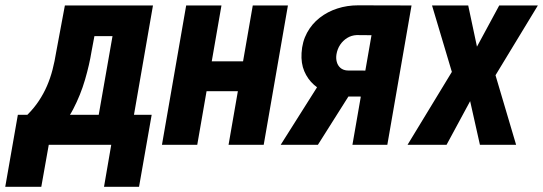

<svg xmlns="http://www.w3.org/2000/svg" viewBox="-78 -549 2060 728"><path d="M168 -528.3H301.8L269 -353.5Q261.2 -304.7 244.4 -246.8Q227.5 -189 199.7 -135.5Q171.9 -82 129.9 -44.9Q87.9 -7.8 27.3 0H0.5L12.2 -111.8L24.9 -112.8Q51.3 -139.2 69.3 -166.5Q87.4 -193.8 100.1 -223.1Q112.8 -252.4 121.1 -284.4Q129.4 -316.4 135.3 -353ZM203.1 -528.3H502L410.2 0H276.4L348.6 -412.1H182.6ZM-10.3 -113.8H497.1L449.2 159.2H316.4L343.8 0H106.9L78.6 159.2H-58.1Z M886.7 -316.4 867.2 -203.1H661.1L680.7 -316.4ZM761.7 -528.3 669.9 0H536.1L627.9 -528.3ZM1013.7 -528.3 921.9 0H788.6L880.4 -528.3Z M1153.8 -265.1H1294.9L1127.4 0H986.3ZM1279.8 -528.8 1482.4 -528.3 1390.6 0H1258.3L1330.6 -415.5L1274.4 -416Q1254.4 -415 1238.3 -405Q1222.2 -395 1211.7 -379.2Q1201.2 -363.3 1197.8 -343.3Q1195.3 -327.6 1199 -314.2Q1202.6 -300.8 1212.4 -292Q1222.2 -283.2 1238.3 -281.7L1355 -281.2L1337.9 -182.6L1235.4 -183.1Q1199.2 -184.6 1167.5 -195.6Q1135.7 -206.5 1112.1 -227.8Q1088.4 -249 1075.7 -279.1Q1063 -309.1 1065.4 -348.1Q1067.9 -391.1 1086.2 -424.8Q1104.5 -458.5 1134.3 -481.7Q1164.1 -504.9 1201.2 -516.8Q1238.3 -528.8 1279.8 -528.8Z M1697.3 -528.3 1730.5 -372.1 1814.9 -528.3H1961.4L1800.8 -263.7L1878.9 0H1741.7L1704.6 -165.5L1615.2 0H1467.3L1635.3 -276.4L1560.1 -528.3Z"/></svg>

Font: Roboto Condensed
Style: Bold Italic
Weight: 700
Italic angle: -12°
Designer: Christian Robertson
Foundry: Google
Version: Version 3.0